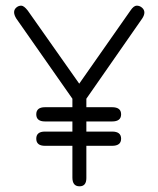

<svg xmlns="http://www.w3.org/2000/svg" viewBox="-20 -653 565 685"><path d="M38.1 -586.9Q30.3 -599.6 30.3 -609.4Q30.3 -619.1 38.1 -626Q45.9 -632.8 55.7 -632.8Q65.4 -632.8 79.1 -615.2L262.7 -354.5L445.3 -615.2Q457 -632.8 467.8 -632.8Q478.5 -632.8 486.8 -625.5Q495.1 -618.2 495.1 -608.4Q495.1 -598.6 487.3 -586.9L288.1 -300.8V-270.5H379.9Q412.1 -270.5 412.1 -245.1Q412.1 -219.7 379.9 -219.7H288.1V-183.6H379.9Q412.1 -183.6 412.1 -158.2Q412.1 -132.8 379.9 -132.8H288.1V-19.5Q288.1 -18.6 288.1 -17.6Q288.1 11.7 263.7 11.7Q238.3 11.7 238.3 -19.5V-132.8H140.6Q109.4 -132.8 109.4 -158.2Q109.4 -183.6 140.6 -183.6H238.3V-219.7H140.6Q109.4 -219.7 109.4 -245.1Q109.4 -270.5 140.6 -270.5H238.3V-300.8Z"/></svg>

Font: Jura
Style: Book
Weight: 400
Version: Version 2.5